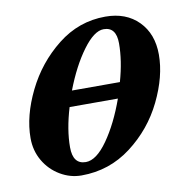

<svg xmlns="http://www.w3.org/2000/svg" viewBox="-58 -484 548 556"><g transform="rotate(-10 216.0 -206.5)"><path d="M420 -292Q420 -228 385 -156Q350 -84 285.5 -35Q221 14 139 14Q106 14 76.5 -3.5Q47 -21 29.5 -51Q12 -81 12 -118Q12 -183 47.5 -255.5Q83 -328 145.5 -377.5Q208 -427 286 -427Q347 -427 383.5 -390Q420 -353 420 -292ZM154 -233H295Q312 -293 312 -344Q312 -392 275 -392Q247 -392 213.5 -346.5Q180 -301 154 -233ZM281 -187H139Q120 -124 120 -72Q120 -22 158 -22Q189 -22 222.5 -69.5Q256 -117 281 -187Z"/></g></svg>

Font: EB Garamond SemiBold
Style: Italic
Weight: 600
Italic angle: -17.2°
Designer: Georg Duffner and Octavio Pardo
Foundry: Georg Duffner
Version: Version 1.000